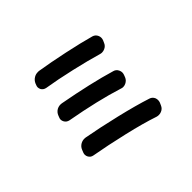

<svg xmlns="http://www.w3.org/2000/svg" viewBox="-167 -1039 1334 1334"><g transform="rotate(-45 500.0 -372.0)"><path d="M294.9 -656.2Q273.4 -660.2 261.7 -678.7Q255.9 -690.4 255.9 -701.2Q255.9 -710 259.8 -718.8L263.7 -729.5Q273.4 -752.9 294.9 -765.6Q311.5 -775.4 331.1 -775.4Q335.9 -775.4 341.8 -775.4Q440.4 -759.8 564.5 -733.4Q688.5 -707 775.4 -682.6Q797.9 -675.8 807.6 -654.3Q812.5 -643.6 812.5 -631.8Q812.5 -622.1 808.6 -611.3L800.8 -593.8Q792 -571.3 769.5 -561.5Q756.8 -555.7 743.2 -555.7Q734.4 -555.7 724.6 -558.6Q638.7 -584 515.6 -612.3Q392.6 -640.6 294.9 -656.2ZM250 -382.8Q227.5 -387.7 216.8 -406.2Q210 -418 210 -429.7Q210 -438.5 213.9 -447.3L218.8 -460Q227.5 -483.4 249 -496.1Q265.6 -504.9 283.2 -504.9Q289.1 -504.9 295.9 -503.9Q540 -459 707 -409.2Q729.5 -403.3 739.3 -381.8Q745.1 -370.1 745.1 -358.4Q745.1 -348.6 741.2 -337.9L734.4 -320.3Q725.6 -298.8 703.1 -288.1Q690.4 -282.2 677.7 -282.2Q668 -282.2 658.2 -286.1Q488.3 -339.8 250 -382.8ZM194.3 -92.8Q172.9 -96.7 162.1 -116.2Q156.2 -127 156.2 -138.7Q156.2 -146.5 159.2 -155.3L167 -174.8Q175.8 -198.2 198.2 -210.9Q214.8 -219.7 232.4 -219.7Q238.3 -219.7 245.1 -218.8Q363.3 -197.3 507.3 -163.1Q651.4 -128.9 750 -96.7Q771.5 -89.8 781.2 -68.4Q785.2 -57.6 785.2 -46.9Q785.2 -36.1 781.2 -25.4L772.5 -5.9Q762.7 16.6 740.2 25.4Q728.5 30.3 715.8 30.3Q705.1 30.3 695.3 27.3Q600.6 -4.9 458 -38.1Q315.4 -71.3 194.3 -92.8Z"/></g></svg>

Font: Gen Jyuu Gothic Monospace Bold
Style: Bold
Weight: 700
Designer: [Source Han Sans]
Ryoko NISHIZUKA  (kana & ideographs); Paul D. Hunt (Latin, Greek & Cyrillic); Wenlong ZHANG  (bopomofo
Version: Version 1.002.20150607